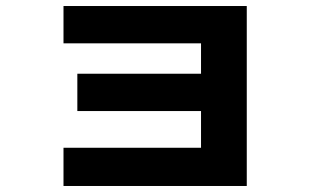

<svg xmlns="http://www.w3.org/2000/svg" viewBox="-20 -599 1040 638"><path d="M191 -579H800V19H191V-108H648V-230H237V-354H648V-455H191Z"/></svg>

Font: Mplus 1p ExtraBold
Style: Regular
Weight: 800
Version: Version 1.061